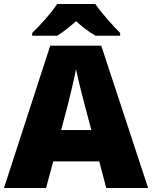

<svg xmlns="http://www.w3.org/2000/svg" viewBox="-20 -947 766 967"><path d="M460 -927H268C238 -881 180 -817 142 -781V-767H268C303 -789 328 -810 363 -840C398 -810 426 -787 461 -767H585V-781C551 -815 491 -881 460 -927ZM515 0H726L490 -717H233L0 0H212L248 -134H480ZM409 -409 440 -292H288L319 -409C331 -456 354 -550 363 -599C372 -550 399 -447 409 -409Z"/></svg>

Font: Noto Sans Sinhala UI Black
Style: Regular
Weight: 900
Designer: Jelle Bosma - Monotype Design Team
Foundry: Monotype Imaging Inc.
Version: Version 2.006